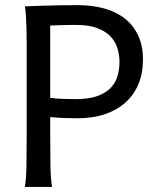

<svg xmlns="http://www.w3.org/2000/svg" viewBox="-20 -738 623 758"><path d="M178.2 -212.4Q178.2 -139.6 179.2 -84.2Q180.2 -28.8 185.5 0H78.1Q83.5 -29.3 84.5 -84.7Q85.4 -140.1 85.4 -212.4V-558.1Q85.4 -592.3 84.7 -621.8Q84 -651.4 82.5 -674.8Q81.1 -698.2 78.1 -712.9Q108.9 -713.9 143.1 -715.3Q172.4 -716.3 209.2 -717Q246.1 -717.8 285.6 -717.8Q344.7 -717.8 392.6 -704.3Q440.4 -690.9 474.1 -663.8Q507.8 -636.7 526.1 -596.4Q544.4 -556.2 544.4 -502.9Q544.4 -449.2 526.6 -406.2Q508.8 -363.3 475.3 -333.3Q441.9 -303.2 393.8 -287.1Q345.7 -271 285.6 -271Q258.8 -271 230.5 -272.2Q202.1 -273.4 178.2 -275.9ZM178.2 -351.6Q201.7 -348.6 226.1 -347.7Q250.5 -346.7 278.3 -346.7Q329.6 -346.7 363 -358.4Q396.5 -370.1 416.3 -390.4Q436 -410.6 443.8 -437.3Q451.7 -463.9 451.7 -493.2Q451.7 -522.5 443.1 -549.1Q434.6 -575.7 414.8 -595.7Q395 -615.7 362.3 -627.7Q329.6 -639.6 280.8 -639.6Q263.7 -639.6 250 -639.4Q236.3 -639.2 224.6 -638.9Q212.9 -638.7 201.7 -638.2Q190.4 -637.7 178.2 -637.2Z"/></svg>

Font: Andika FrenchTight
Style: Regular
Weight: 400
Designer: Victor Gaultney, Annie Olsen, Julie Remington, Don Collingsworth, Eric Hays, Becca Hirsbrunner
Foundry: SIL International
Version: Version 5.000 ; Dig1 Dig4Opn Dig7 LnSpcTght